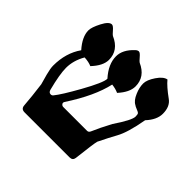

<svg xmlns="http://www.w3.org/2000/svg" viewBox="-147 -753 914 914"><g transform="rotate(45 310.5 -296.0)"><path d="M564.9 -530.8Q595.2 -509.3 595.2 -460.9Q595.2 -420.4 557.1 -379.4Q539.6 -280.3 514.2 -234.9Q495.1 -200.7 468.3 -146Q463.4 -129.4 450.7 -19Q448.2 0 427.7 0H124.5Q101.6 0 100.1 -22.9Q96.2 -76.2 86.4 -150.9Q84 -159.7 72.3 -201.7Q63.5 -234.9 63.5 -253.9Q63.5 -338.9 106.4 -399.9Q63.5 -448.2 63.5 -491.2Q63.5 -511.7 83.7 -551Q104 -590.3 123 -590.3Q131.8 -590.3 146.5 -573.2Q161.1 -556.2 165 -554.7Q232.4 -525.4 232.4 -460.9Q232.4 -421.4 190.4 -377Q171.4 -385.7 142.1 -387.2Q114.3 -338.9 114.3 -289.6Q114.3 -246.6 135.7 -163.6Q139.6 -148.4 152.3 -148.4Q160.2 -148.4 165 -154.8Q189 -184.1 237.3 -270.5Q290.5 -365.7 290.5 -392.1Q243.7 -444.3 243.7 -496.6Q243.7 -541 287.1 -581.5Q295.9 -590.3 304.7 -590.3Q312.5 -590.3 326.9 -573.2Q341.3 -556.2 345.2 -554.7Q411.1 -525.4 411.1 -460.9Q411.1 -421.4 370.6 -377Q351.6 -385.7 326.2 -388.7Q304.7 -292 224.6 -169.9Q219.7 -162.1 223.6 -156.2Q228.5 -148.4 237.3 -148.4H397.5Q407.7 -148.4 412.6 -160.2Q429.2 -199.7 459.5 -256.3Q512.7 -335 512.7 -359.4Q512.7 -374.5 509 -378.9Q505.4 -383.3 488.8 -389.6Q478.5 -393.6 473.6 -397.5Q453.1 -407.7 439.5 -440.4Q426.8 -469.7 426.8 -496.6Q426.8 -520.5 449.5 -554.2Q472.2 -587.9 495.1 -591.8Q515.6 -566.4 564.9 -530.8Z"/></g></svg>

Font: Accordance
Style: Bold-Italic
Weight: 700
Italic angle: -11°
Version: Version 1.2 (build January 31, 2020) Miklal Software Solutio